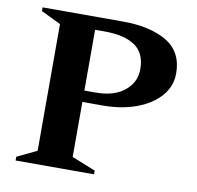

<svg xmlns="http://www.w3.org/2000/svg" viewBox="-75 -738 835 815"><g transform="rotate(10 342.0 -330.0)"><path d="M44 0V-16L129 -57V-603L44 -644V-660H390Q508 -660 579.5 -617.5Q651 -575 651 -482Q651 -426 613.5 -383.5Q576 -341 512 -317.5Q448 -294 366 -294H280V-57L382 -16V0ZM280 -605V-343H328Q408 -343 453 -380Q498 -417 498 -473Q498 -543 452 -574Q406 -605 322 -605Z"/></g></svg>

Font: Spectral SC
Style: Bold
Weight: 700
Designer: Jean-Baptiste Levee
Foundry: Production Type
Version: Version 2.001